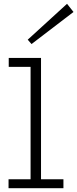

<svg xmlns="http://www.w3.org/2000/svg" viewBox="-20 -991 407 1011"><path d="M141 -7V-686H196V-7ZM25 0V-47H314V0ZM26 -639V-686H194V-639ZM146 -759 126 -782 333 -971 367 -928Z"/></svg>

Font: BioRhyme Light
Style: Regular
Weight: 300
Designer: Aoife Mooney
Foundry: Aoife Mooney Type
Version: Version 1.600;gftools[0.9.33]